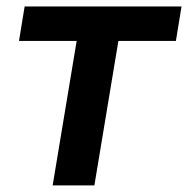

<svg xmlns="http://www.w3.org/2000/svg" viewBox="-20 -562 570 582"><path d="M139.6 0 212.4 -438H37.6L54.7 -542.5H530.3L513.2 -438H338.9L266.1 0Z"/></svg>

Font: Inter 16pt SemiBold
Style: Italic
Weight: 600
Italic angle: -9.3988°
Version: Version 4.001;git-66647c0bb